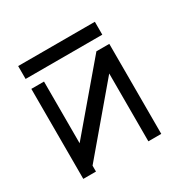

<svg xmlns="http://www.w3.org/2000/svg" viewBox="-125 -711 789 787"><g transform="rotate(-30 270.0 -317.0)"><path d="M54 -584H417V-523H54ZM423 -50H362V-371L114 -78V-50H54V-476H114V-184L362 -476H423Z"/></g></svg>

Font: IBM 3270
Style: Regular
Weight: 400
Monospace: yes
Version: Version 2.3.1